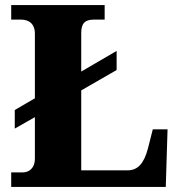

<svg xmlns="http://www.w3.org/2000/svg" viewBox="-20 -734 707 754"><path d="M24 0H631L638 -226H580L561 -151C545 -91 521 -65 480 -65H299V-379L438 -459V-534L299 -453V-604C299 -641 312 -657 349 -657H391V-714H24V-657H63C93 -657 117 -641 117 -602V-348L38 -302V-229L117 -274V-110C117 -73 93 -57 70 -57H24Z"/></svg>

Font: Noto Serif Malayalam ExtraBold
Style: Regular
Weight: 800
Designer: Indian type Foundry, Jelle Bosma, Monotype Design Team
Foundry: Monotype Imaging Inc.
Version: Version 2.104